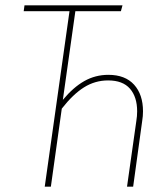

<svg xmlns="http://www.w3.org/2000/svg" viewBox="-20 -701 609 721"><path d="M517 -283Q517 -265 514 -247L480 0H457L492 -247Q495 -265 495 -283Q495 -337 468 -368Q441 -399 386 -399Q337 -399 295.5 -373Q254 -347 212 -293L171 0H148L241 -659H69L72 -681H440L434 -659H263L216 -326Q255 -373 296.5 -396.5Q338 -420 387 -420Q450 -420 483.5 -383Q517 -346 517 -283Z"/></svg>

Font: Fira Sans Extra Condensed Thin
Style: Italic
Weight: 250
Width: 3
Italic angle: -8°
Designer: Carrois Corporate & Edenspiekermann AG
Foundry: Carrois Corporate GbR & Edenspiekermann AG
Version: Version 4.203